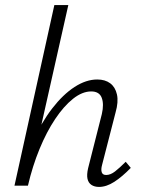

<svg xmlns="http://www.w3.org/2000/svg" viewBox="-20 -731 562 756"><path d="M37 0 194 -711H249L89 0ZM370 5Q352 5 340 -3Q328 -11 324.5 -27Q321 -43 327 -69L381 -282Q390 -321 380.5 -346Q371 -371 339 -371Q304 -371 267.5 -342Q231 -313 197 -262Q163 -211 135.5 -144Q108 -77 90 0H51Q74 -95 108.5 -172Q143 -249 185.5 -304Q228 -359 273.5 -388.5Q319 -418 363 -418Q394 -418 414 -403Q434 -388 440.5 -359Q447 -330 435 -288L382 -82Q377 -64 380.5 -53Q384 -42 398 -42Q415 -42 433 -56Q451 -70 475 -94L495 -70Q461 -35 430 -15Q399 5 370 5Z"/></svg>

Font: Ysabeau Office Light
Style: Italic
Weight: 300
Italic angle: -12°
Designer: Christian Thalmann (Catharsis Fonts)
Version: Version 2.001;gftools[0.9.30]; featfreeze: tnum,lnum,ss02